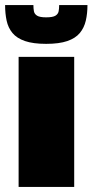

<svg xmlns="http://www.w3.org/2000/svg" viewBox="-29 -733 363 753"><path d="M44 0V-510H262V0ZM152 -561Q101 -561 69 -572Q37 -583 20 -603.5Q3 -624 -3 -652Q-9 -680 -9 -713H102Q102 -700 104 -689Q106 -678 116.5 -671.5Q127 -665 152 -665Q178 -665 188.5 -671.5Q199 -678 201 -689Q203 -700 203 -713H314Q314 -680 307.5 -652Q301 -624 284 -603.5Q267 -583 235 -572Q203 -561 152 -561Z"/></svg>

Font: Saira Thin Black
Style: Regular
Weight: 900
Version: Version 1.101